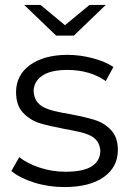

<svg xmlns="http://www.w3.org/2000/svg" viewBox="-20 -752 529 777"><path d="M26 -60 58 -116Q91 -90 141 -73.5Q191 -57 245 -57Q317 -57 351.5 -79Q386 -101 386 -143Q384 -165 374 -179.5Q364 -194 346 -203Q328 -212 302 -218Q276 -224 242 -230Q179 -242 139 -254Q100 -267 72.5 -296.5Q45 -326 45 -380Q45 -413 59 -440.5Q73 -468 100 -488Q127 -508 165.5 -519Q204 -530 253 -530Q304 -530 355 -516.5Q406 -503 439 -481L408 -424Q343 -469 253 -469Q184 -469 150 -445Q116 -421 116 -382Q118 -358 128 -343Q138 -328 156 -318.5Q174 -309 201 -302.5Q228 -296 264 -290Q328 -278 365 -266Q403 -254 430 -225Q457 -196 457 -145Q457 -76 400 -35.5Q343 5 240 5Q176 5 117.5 -13.5Q59 -32 26 -60ZM408 -732 279 -608H207L78 -732H144L243 -650L342 -732Z"/></svg>

Font: CMG Sans
Style: Regular
Weight: 400
Designer: Julieta Ulanovsky
Foundry: Julieta Ulanovsky
Version: Version 7.200